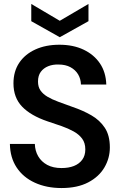

<svg xmlns="http://www.w3.org/2000/svg" viewBox="-20 -938 605 970"><path d="M291 12Q215 12 156 -15Q97 -42 64 -92Q31 -142 30 -211H156Q157 -176 173 -148.5Q189 -121 218.5 -105Q248 -89 291 -89Q327 -89 353.5 -99.5Q380 -110 395.5 -131Q411 -152 411 -183Q411 -216 395 -237.5Q379 -259 352 -274Q325 -289 291 -301Q257 -313 220 -325Q135 -354 91.5 -399.5Q48 -445 48 -517Q48 -577 77 -620.5Q106 -664 158.5 -688Q211 -712 280 -712Q350 -712 402.5 -687Q455 -662 485 -617.5Q515 -573 517 -511H389Q388 -540 374.5 -562.5Q361 -585 336 -598.5Q311 -612 276 -612Q247 -613 223.5 -603.5Q200 -594 186 -575Q172 -556 172 -526Q172 -499 184.5 -481Q197 -463 219.5 -449.5Q242 -436 274.5 -424Q307 -412 346 -398Q399 -380 441.5 -355.5Q484 -331 509.5 -292.5Q535 -254 535 -193Q535 -139 507.5 -92Q480 -45 425.5 -16.5Q371 12 291 12ZM282 -750 138 -831V-918L282 -833L427 -918V-831Z"/></svg>

Font: DM Sans 36pt SemiBold
Style: Regular
Weight: 600
Designer: Colophon Foundry, Jonny Pinhorn
Foundry: Colophon Foundry
Version: Version 4.004;gftools[0.9.30]